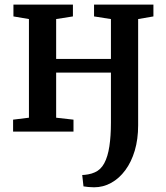

<svg xmlns="http://www.w3.org/2000/svg" viewBox="-20 -573 722 836"><path d="M389.5 242.5Q378 242.5 364.2 241.2Q350.5 240 343.5 238.5L338 189Q348 189 363.8 186.2Q379.5 183.5 392.5 177.5Q418.5 166.5 434 137.8Q449.5 109 456.2 64.2Q463 19.5 463 -39V-257H224.5V-60.5L300 -52V0H37V-52L106 -60.5V-490L38.5 -501.5V-553H297.5V-501.5L224.5 -490V-316.5H463V-490L389.5 -501.5V-553H648V-501.5L581.5 -490V-27.5Q581.5 33 566.8 82.8Q552 132.5 525.5 168.2Q499 204 464.2 223.2Q429.5 242.5 389.5 242.5Z"/></svg>

Font: Merriweather 24pt SemiBold
Style: Regular
Weight: 600
Designer: Eben Sorkin
Foundry: Eben Sorkin
Version: Version 2.100